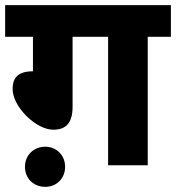

<svg xmlns="http://www.w3.org/2000/svg" viewBox="-20 -642 684 746"><path d="M262 -499H400V0H554V-499H644V-622H0V-499H108V-365C44 -365 29 -334 29 -296C29 -228 119 -138 187 -138C236 -138 262 -164 262 -227ZM77 6C77 51 110 84 156 84C200 84 233 51 233 6C233 -38 200 -72 156 -72C110 -72 77 -38 77 6Z"/></svg>

Font: Noto Sans Devanagari UI ExtraBold
Style: Regular
Weight: 800
Designer: Jelle Bosma - Monotype Design Team
Foundry: Monotype Imaging Inc.
Version: Version 2.003